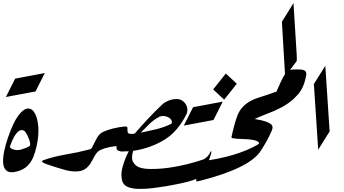

<svg xmlns="http://www.w3.org/2000/svg" viewBox="-20 -1113 2227 1243"><path d="M210 -521 18 -485 78 -604 270 -640Z M217 -167Q209 -130 195.5 -96.5Q182 -63 157 -38.5Q132 -14 90 -3Q45 9 24 -7Q3 -23 0.5 -56.5Q-2 -90 7 -133.5Q16 -177 31 -220Q65 -320 98.5 -364.5Q132 -409 160 -410.5Q188 -412 206 -379Q224 -346 228 -290.5Q232 -235 217 -167ZM138 -265Q120 -277 103.5 -265.5Q87 -254 74.5 -232.5Q62 -211 54 -190.5Q46 -170 44 -164Q43 -161 48 -156Q53 -151 57 -149Q86 -136 117.5 -145Q149 -154 171 -167Q177 -171 175 -185.5Q173 -200 166 -217Q159 -234 151 -248Q143 -262 138 -265Z M622 -139Q606 -126 595 -107.5Q584 -89 574 -69Q551 -25 515 -10.5Q479 4 415 -9Q407 -11 386.5 -17Q366 -23 333 -33Q267 -53 255 -63Q247 -70 261 -76Q329 -100 407 -113Q485 -126 557 -145Q584 -153 603 -174V-173Q611 -182 620 -181Q635 -179 634 -162Q633 -145 622 -139Z M1124 -472Q1153 -472 1173 -450.5Q1193 -429 1193 -402Q1193 -384 1185 -369Q1150 -301 1103 -254Q1056 -207 980 -175Q880 -133 788 -133H783Q779 -132 772 -132Q758 -132 746 -137.5Q734 -143 734 -157Q734 -158 734.5 -159.5Q735 -161 735 -162V-163Q735 -167 730 -167H729Q691 -163 655.5 -152Q620 -141 597 -118Q586 -104 579 -104Q572 -104 567 -112Q562 -120 562 -127Q562 -141 577 -159V-160Q583 -174 590.5 -187.5Q598 -201 606 -217Q622 -248 649 -260Q709 -286 786 -294H792Q805 -294 805 -285V-274Q805 -256 810.5 -251Q816 -246 830 -246Q835 -246 840.5 -246.5Q846 -247 852 -248Q895 -298 940 -346Q985 -394 1033 -439Q1046 -451 1071 -461.5Q1096 -472 1124 -472ZM1035 -362Q1019 -362 1008 -355Q973 -336 945.5 -309Q918 -282 891 -254Q944 -265 993.5 -277Q1043 -289 1086 -310Q1093 -314 1093 -320Q1093 -339 1075 -350.5Q1057 -362 1035 -362Z M1362 -336 1170 -300 1230 -419 1422 -455Z M871 -223Q876 -223 876 -219Q876 -217 875 -215Q835 -138 835 -93Q835 -75 843 -62Q859 -36 887.5 -27.5Q916 -19 959 -19Q1019 -19 1080 -28Q1141 -37 1197.5 -51.5Q1254 -66 1300 -82Q1329 -98 1343 -131Q1347 -135 1347 -135Q1348 -135 1348 -129Q1348 -120 1347 -118Q1342 -101 1333.5 -78.5Q1325 -56 1314 -30Q1292 21 1254 62Q1250 62 1250 56Q1250 54 1250.5 51.5Q1251 49 1252 45Q1228 55 1193.5 64Q1159 73 1122 80Q1085 87 1052 93Q1009 100 968.5 105Q928 110 883 110Q838 110 807.5 97.5Q777 85 770 54Q769 46 767.5 37.5Q766 29 766 20Q766 -9 777 -44Q785 -71 796 -97Q807 -123 822 -148Q837 -174 848.5 -191.5Q860 -209 867 -220Q869 -223 871 -223Z M1513 -571Q1493 -545 1472.5 -519.5Q1452 -494 1431 -468L1360 -534L1442 -637Z M1647 -176Q1655 -180 1658 -185Q1655 -197 1635 -203Q1615 -209 1590 -211Q1565 -213 1547 -213Q1503 -214 1483 -219Q1475 -220 1482 -238Q1495 -267 1509 -294.5Q1523 -322 1536 -350Q1568 -352 1637 -341Q1707 -330 1733 -310Q1752 -296 1740 -269Q1723 -229 1706 -199Q1689 -169 1667 -135Q1594 -24 1277 57Q1269 58 1263 59.5Q1257 61 1254 62L1278 -67H1281V-68Q1512 -98 1647 -176Z M1881 -473Q1847 -442 1803.5 -418.5Q1760 -395 1713 -378Q1673 -363 1629.5 -343Q1586 -323 1559 -303Q1516 -270 1491 -224Q1489 -222 1484 -222.5Q1479 -223 1479 -227Q1494 -299 1513.5 -355.5Q1533 -412 1578 -444Q1611 -468 1658.5 -482.5Q1706 -497 1749 -513Q1754 -515 1759 -516.5Q1764 -518 1769 -519Q1783 -548 1797 -580.5Q1811 -613 1828 -638Q1844 -660 1858 -660Q1867 -663 1883.5 -663.5Q1900 -664 1923 -663Q1970 -662 1962 -624Q1956 -594 1948.5 -571Q1941 -548 1927 -526Q1919 -513 1907.5 -500Q1896 -487 1881 -473Z M1826 -618 1805 -972 1880 -1093 1901 -756Q1902 -743 1901 -718Z M2012 -569 2086 -687 2114 -262 2040 -144Z"/></svg>

Font: Aref Ruqaa Ink
Style: Regular
Weight: 400
Designer: Abdullah Aref
Version: Version 1.005